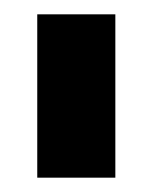

<svg xmlns="http://www.w3.org/2000/svg" viewBox="-20 -647 213 268"><path d="M141 -627V-399H32V-627Z"/></svg>

Font: Blinker
Style: Regular
Weight: 400
Designer: Juergen Huber
Foundry: supertype
Version: 1.017